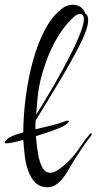

<svg xmlns="http://www.w3.org/2000/svg" viewBox="-57 -821 407 808"><path d="M143 -33Q112 -33 92.5 -52Q73 -71 62 -101.5Q51 -132 47 -166.5Q43 -201 41 -232Q15 -225 -5.5 -221Q-26 -217 -35 -218Q-41 -219 -32.5 -229.5Q-24 -240 -10 -246Q-1 -251 12 -255Q25 -259 41 -264Q41 -332 51 -410Q61 -488 81 -562.5Q101 -637 132.5 -696.5Q164 -756 207 -787Q226 -801 250 -801Q266 -801 280.5 -792.5Q295 -784 302 -764Q314 -758 314 -736Q314 -718 305 -692Q293 -658 267 -609Q241 -560 209 -505.5Q177 -451 146 -400.5Q115 -350 93 -314Q92 -305 92 -296Q92 -287 92 -277Q127 -285 159.5 -293Q192 -301 212 -309Q221 -313 229 -313Q234 -313 234 -311Q234 -306 213 -292Q202 -285 168 -272.5Q134 -260 94 -248Q97 -212 102.5 -176.5Q108 -141 120.5 -117.5Q133 -94 154 -94Q171 -94 192 -109Q213 -124 232 -143Q258 -169 277.5 -198.5Q297 -228 320 -256Q323 -260 326 -260Q332 -260 327 -251Q304 -222 282 -188.5Q260 -155 239 -120Q230 -103 216 -82.5Q202 -62 184 -47.5Q166 -33 143 -33ZM95 -338Q119 -376 147.5 -424Q176 -472 204 -523Q232 -574 254.5 -621Q277 -668 289 -704Q296 -726 296 -740Q296 -762 280 -762Q266 -762 253 -749Q213 -712 184 -662.5Q155 -613 135 -556Q121 -516 113 -482Q105 -448 101.5 -414Q98 -380 95 -338Z"/></svg>

Font: Festive
Style: Regular
Weight: 400
Designer: Robert E. Leuschke
Foundry: Robert E. Leuschke
Version: Version 1.101; ttfautohint (v1.8.3)